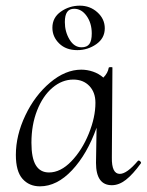

<svg xmlns="http://www.w3.org/2000/svg" viewBox="-20 -645 518 678"><path d="M470 -78Q473 -78 476 -74.5Q479 -71 478 -69Q449 -29 424.5 -10Q400 9 375 9Q319 9 319 -70L321 -194Q288 -101 234.5 -44Q181 13 121 13Q83 13 59.5 -13.5Q36 -40 36 -98Q36 -167 69.5 -237.5Q103 -308 157 -353.5Q211 -399 267 -399Q288 -399 308.5 -392Q329 -385 345 -371Q361 -387 364 -406Q365 -408 371.5 -408Q378 -408 377 -406L375 -89Q374 -31 403 -31Q428 -31 467 -77Q468 -78 470 -78ZM317 -282Q317 -319 295.5 -341.5Q274 -364 239 -364Q199 -364 165 -335Q131 -306 111 -255Q91 -204 91 -141Q91 -87 106.5 -61.5Q122 -36 153 -36Q194 -36 232 -75.5Q270 -115 293.5 -173Q317 -231 317 -282ZM165 -547Q165 -583 195 -604Q225 -625 262 -625Q298 -625 324 -601.5Q350 -578 350 -545Q350 -510 320 -489Q290 -468 253 -468Q213 -468 189 -491.5Q165 -515 165 -547ZM304 -527Q304 -563 286 -588.5Q268 -614 242 -614Q225 -614 217 -602.5Q209 -591 209 -567Q209 -533 225.5 -505.5Q242 -478 268 -478Q287 -478 295.5 -489.5Q304 -501 304 -527Z"/></svg>

Font: Cormorant Upright
Style: Regular
Weight: 400
Designer: Christian Thalmann (Catharsis Fonts)
Foundry: Catharsis Fonts
Version: Version 3.302